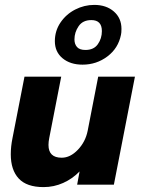

<svg xmlns="http://www.w3.org/2000/svg" viewBox="-20 -754 601 784"><path d="M24 -124Q24 -156 31 -190L80 -441H230L181 -190Q178 -175 178 -162Q178 -110 232 -110Q267 -110 298 -142.5Q329 -175 338 -220L381 -441H531L445 0H295L305 -54Q276 -24 238 -7Q200 10 158 10Q89 10 56.5 -25Q24 -60 24 -124ZM204 -586Q204 -628 227 -662Q250 -696 287 -715Q324 -734 365 -734Q414 -734 445 -707Q476 -680 476 -636Q476 -620 474 -612Q463 -557 418.5 -523.5Q374 -490 317 -490Q267 -490 235.5 -516Q204 -542 204 -586ZM329 -550Q363 -550 379.5 -573.5Q396 -597 396 -627Q396 -672 353 -672Q318 -672 301 -647Q284 -622 284 -593Q284 -574 294.5 -562Q305 -550 329 -550Z"/></svg>

Font: Teachers
Style: Bold Italic
Weight: 700
Designer: Alfredo Marco Pradil & Chank Diesel
Version: Version 0.009